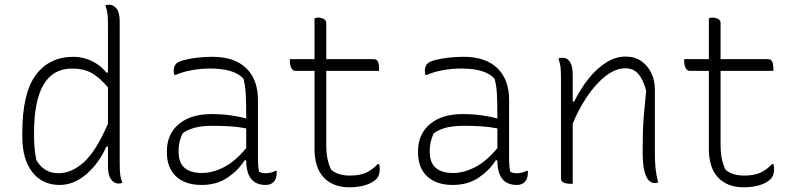

<svg xmlns="http://www.w3.org/2000/svg" viewBox="-20 -778 3390 818"><path d="M293 -536Q334 -536 372 -517.5Q410 -499 433 -469H440V-668Q440 -703 438 -719Q436 -735 429 -755Q437 -758 445 -758Q463 -758 476.5 -741.5Q490 -725 490 -685V-86Q490 -51 492 -35Q494 -19 501 1Q494 4 485 4Q467 4 453.5 -13.5Q440 -31 440 -69V-153H433Q400 -80 347 -35Q294 10 234 10Q160 10 117.5 -45Q75 -100 75 -195V-212Q75 -381 132.5 -458.5Q190 -536 293 -536ZM135 -96Q167 -40 229 -40Q285 -40 337 -86.5Q389 -133 440 -251V-406Q401 -451 367.5 -468.5Q334 -486 287 -486Q125 -486 125 -211V-202Q125 -176 127 -150Q129 -124 135 -96Z M1079 -352V-100Q1079 -84 1080 -72Q1081 -60 1084 -46Q1096 -40 1110 -40Q1135 -40 1153 -50H1159V-43Q1159 -16 1146 -3Q1140 3 1132 6.5Q1124 10 1112 10Q1029 10 1029 -95H1022Q997 -54 950.5 -22Q904 10 839 10Q769 10 730 -26.5Q691 -63 691 -129V-134Q691 -206 741.5 -249Q792 -292 882 -292Q926 -292 966.5 -286Q1007 -280 1029 -273Q1029 -343 1027 -378.5Q1025 -414 1017 -443Q978 -486 876 -486Q834 -486 794.5 -478.5Q755 -471 729 -459H723Q720 -467 720 -475Q720 -496 731 -507Q740 -516 765 -522.5Q790 -529 822 -532.5Q854 -536 884 -536Q979 -536 1029 -487.5Q1079 -439 1079 -352ZM741 -130Q741 -41 841 -41Q885 -41 933.5 -65.5Q982 -90 1029 -147V-231Q993 -238 957.5 -240Q922 -242 885 -242Q839 -242 808.5 -233.5Q778 -225 758 -210Q751 -196 746 -177.5Q741 -159 741 -133Z M1595 -79Q1598 -70 1598 -58Q1598 -45 1594.5 -34Q1591 -23 1582 -14Q1567 1 1537.5 10.5Q1508 20 1469 20Q1399 20 1359.5 -21.5Q1320 -63 1320 -144V-476H1238Q1228 -476 1221.5 -488Q1215 -500 1215 -516V-526H1320V-700Q1328 -703 1335 -703Q1348 -703 1359 -697.5Q1370 -692 1370 -680V-526H1572Q1586 -526 1590.5 -514.5Q1595 -503 1595 -486V-476H1370V-162Q1370 -126 1375.5 -100.5Q1381 -75 1391 -55Q1419 -30 1471 -30Q1513 -30 1540 -42.5Q1567 -55 1589 -79Z M2149 -352V-100Q2149 -84 2150 -72Q2151 -60 2154 -46Q2166 -40 2180 -40Q2205 -40 2223 -50H2229V-43Q2229 -16 2216 -3Q2210 3 2202 6.5Q2194 10 2182 10Q2099 10 2099 -95H2092Q2067 -54 2020.5 -22Q1974 10 1909 10Q1839 10 1800 -26.5Q1761 -63 1761 -129V-134Q1761 -206 1811.5 -249Q1862 -292 1952 -292Q1996 -292 2036.5 -286Q2077 -280 2099 -273Q2099 -343 2097 -378.5Q2095 -414 2087 -443Q2048 -486 1946 -486Q1904 -486 1864.5 -478.5Q1825 -471 1799 -459H1793Q1790 -467 1790 -475Q1790 -496 1801 -507Q1810 -516 1835 -522.5Q1860 -529 1892 -532.5Q1924 -536 1954 -536Q2049 -536 2099 -487.5Q2149 -439 2149 -352ZM1811 -130Q1811 -41 1911 -41Q1955 -41 2003.5 -65.5Q2052 -90 2099 -147V-231Q2063 -238 2027.5 -240Q1992 -242 1955 -242Q1909 -242 1878.5 -233.5Q1848 -225 1828 -210Q1821 -196 1816 -177.5Q1811 -159 1811 -133Z M2420 5H2410Q2394 5 2382 0Q2370 -5 2370 -18V-442Q2370 -477 2368 -493Q2366 -509 2359 -529Q2367 -532 2375 -532Q2420 -532 2420 -459V-345H2426Q2454 -401 2488.5 -444Q2523 -487 2563 -512Q2603 -537 2645 -537Q2685 -537 2712.5 -517.5Q2740 -498 2755 -466.5Q2770 -435 2770 -397V-124Q2770 -89 2773 -60.5Q2776 -32 2784 0Q2780 1 2776.5 1.5Q2773 2 2769 2Q2756 2 2744.5 -9Q2733 -20 2725.5 -49Q2718 -78 2718 -130Q2718 -177 2719 -214Q2720 -251 2723.5 -292Q2727 -333 2733 -391Q2721 -438 2700 -462.5Q2679 -487 2645 -487Q2602 -487 2560 -454Q2518 -421 2481.5 -367Q2445 -313 2420 -251Z M3275 -79Q3278 -70 3278 -58Q3278 -45 3274.5 -34Q3271 -23 3262 -14Q3247 1 3217.5 10.5Q3188 20 3149 20Q3079 20 3039.5 -21.5Q3000 -63 3000 -144V-476H2918Q2908 -476 2901.5 -488Q2895 -500 2895 -516V-526H3000V-700Q3008 -703 3015 -703Q3028 -703 3039 -697.5Q3050 -692 3050 -680V-526H3252Q3266 -526 3270.5 -514.5Q3275 -503 3275 -486V-476H3050V-162Q3050 -126 3055.5 -100.5Q3061 -75 3071 -55Q3099 -30 3151 -30Q3193 -30 3220 -42.5Q3247 -55 3269 -79Z"/></svg>

Font: Recursive Sn Csl St Lt
Style: Regular
Weight: 300
Version: Version 1.079;hotconv 1.0.112;makeotfexe 2.5.65598; ttfautoh